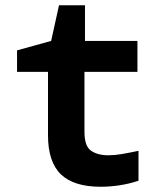

<svg xmlns="http://www.w3.org/2000/svg" viewBox="-20 -702 603 732"><path d="M364 10Q261 10 212 -37.5Q163 -85 163 -186V-428H45V-510L175 -546L205 -682H304V-546H504V-428H302V-199Q302 -145 327 -127.5Q352 -110 393 -110Q417 -110 443.5 -114.5Q470 -119 508 -127V-13Q472 -1 435.5 4.5Q399 10 364 10Z"/></svg>

Font: Noto Sans Mono SemiCondensed
Style: Bold
Weight: 700
Width: 4
Designer: Monotype Design Team
Foundry: Monotype Imaging Inc.
Version: Version 2.014